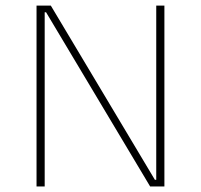

<svg xmlns="http://www.w3.org/2000/svg" viewBox="-20 -670 722 690"><path d="M541.5 -649.9V-23.9H536.6L162.6 -649.9H111.3V0H140.6V-626H145.5L519.5 0H570.8V-649.9Z"/></svg>

Font: Estedad-FD VF
Style: Regular
Weight: 100
Designer: Amin Abedi
Version: Version 7.3